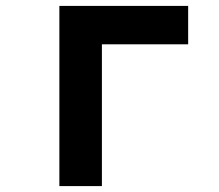

<svg xmlns="http://www.w3.org/2000/svg" viewBox="-20 -630 740 650"><path d="M181 0V-610H617V-480H325V0Z"/></svg>

Font: Martian Mono SemiBold
Style: Regular
Weight: 600
Monospace: yes
Designer: Roman Shamin
Foundry: Evil Martians
Version: Version 1.000; ttfautohint (v1.8.4.7-5d5b)